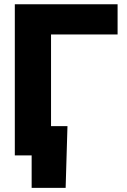

<svg xmlns="http://www.w3.org/2000/svg" viewBox="-20 -748 612 924"><path d="M545.9 -727.5V-582H225.6V0H51.3V-727.5ZM132.3 156.2V0H87.9V-141.1H304.7L295.9 156.2Z"/></svg>

Font: Inter 24pt ExtraBold
Style: Regular
Weight: 800
Designer: Rasmus Andersson
Foundry: rsms
Version: Version 4.001;git-66647c0bb